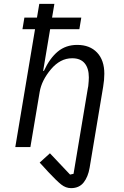

<svg xmlns="http://www.w3.org/2000/svg" viewBox="-20 -760 640 992"><path d="M229 128 220 118 185 80 238 32 342 142 360 138 434 -305 436 -315Q439 -344 439 -360Q439 -407 417.5 -433Q396 -459 353 -459Q321 -459 294 -444.5Q267 -430 244 -403Q195 -345 185 -285L137 0H59L161 -609H96L106 -669H171L183 -740H261L249 -669H400L390 -609H239L203 -394H207Q237 -459 278.5 -493.5Q320 -528 379 -528Q444 -528 481.5 -488.5Q519 -449 519 -379Q519 -347 513 -312L443 107Q435 154 412 183Q389 212 347 212Q320 212 296.5 193.5Q273 175 229 128Z"/></svg>

Font: iA Writer Mono V
Style: Regular
Weight: 400
Italic angle: -9.5°
Designer: Mike Abbink, Paul van der Laan, Pieter van Rosmalen
Foundry: Bold Monday
Version: Version 2.000